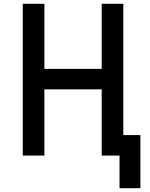

<svg xmlns="http://www.w3.org/2000/svg" viewBox="-20 -820 790 1012"><path d="M100 -800H214V-457H516V-800H630V0H516V-349H214V0H100ZM610 0H600V-108H720V172H610Z"/></svg>

Font: Martian Mono VF sWd Rg
Style: Regular
Weight: 400
Width: 6
Monospace: yes
Designer: Roman Shamin
Foundry: Evil Martians
Version: Version 1.100